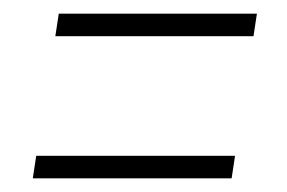

<svg xmlns="http://www.w3.org/2000/svg" viewBox="-20 -433 420 281"><path d="M356 -413 351 -380H61L66 -413ZM324 -205 319 -172H28L33 -205Z"/></svg>

Font: Georama SemiCondensed ExtraLight
Style: Italic
Weight: 200
Width: 4
Italic angle: -9°
Designer: Jean-Baptiste Levee
Foundry: Production Type
Version: Version 1.000